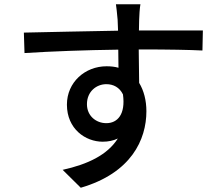

<svg xmlns="http://www.w3.org/2000/svg" viewBox="-20 -818 1040 901"><path d="M557 -375C570 -281 531 -240 479 -240C431 -240 388 -274 388 -329C388 -389 433 -423 479 -423C512 -423 541 -408 557 -375ZM92 -665 95 -569C219 -577 383 -583 535 -585L536 -500C519 -505 500 -507 480 -507C379 -507 294 -432 294 -327C294 -213 381 -153 462 -153C488 -153 512 -158 533 -168C484 -91 392 -47 274 -21L359 63C596 -6 667 -163 667 -296C667 -347 655 -393 633 -429L631 -586C777 -586 871 -584 930 -581L932 -675H632L633 -725C633 -739 636 -785 639 -798H524C526 -788 529 -757 532 -725L534 -674C391 -672 205 -667 92 -665Z"/></svg>

Font: Noto Sans CJK SC Medium
Style: Regular
Weight: 500
Designer: Ryoko NISHIZUKA 西塚涼子 (kana, bopomofo & ideographs); Paul D. Hunt (Latin, Greek & Cyrillic); Sandoll Communications 산돌커뮤니
Foundry: Adobe
Version: Version 2.004;hotconv 1.0.118;makeotfexe 2.5.65603